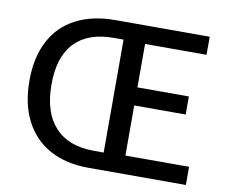

<svg xmlns="http://www.w3.org/2000/svg" viewBox="-74 -747 994 838"><g transform="rotate(10 423.5 -327.5)"><path d="M790 -655.3V-575.2H517.6V-382.8H745.6V-302.7H517.6V-80.6H799.8V0H367.2Q269 0 197.3 -38.8Q125.5 -77.6 86.9 -151.9Q48.3 -226.1 48.3 -330.6Q48.3 -434.6 87.2 -507.6Q126 -580.6 198.7 -617.9Q271.5 -655.3 372.1 -655.3ZM421.9 -77.1V-577.6H378.4Q264.6 -577.6 205.3 -515.4Q146 -453.1 146 -330.6Q146 -207 205.8 -142.1Q265.6 -77.1 378.4 -77.1Z"/></g></svg>

Font: Varta SemiBold
Style: Regular
Weight: 600
Designer: Joana Correia, Viktoriya Grabowska, Eben Sorkin
Foundry: Sorkin Type
Version: Version 1.003; ttfautohint (v1.3) -l 8 -r 24 -G 200 -x 12 -H